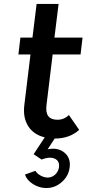

<svg xmlns="http://www.w3.org/2000/svg" viewBox="-20 -690 437 970"><path d="M256 10 221 64Q273 54 305.5 81Q338 108 332 155Q327 199 292.5 229.5Q258 260 214 260Q179 260 147.5 240.5Q116 221 106 192L159 173Q167 187 185 197Q203 207 221 207Q235 207 247.5 200Q260 193 268 181Q276 169 278 155Q282 123 256.5 111.5Q231 100 190 116L150 89L206 4Q149 -10 122 -53.5Q95 -97 103 -160L134 -415H73L83 -500H144L165 -670H276L255 -500H397L387 -415H246L215 -160Q205 -85 270 -85Q304 -85 328 -109L380 -34Q332 10 256 10Z"/></svg>

Font: Orkney Medium
Style: MediumItalic
Weight: 500
Designer: Samuel Oakes and Alfredo Marco Pradil
Foundry: Alfredo Marco Pradil
Version: 1.0; ttfautohint (v1.5)